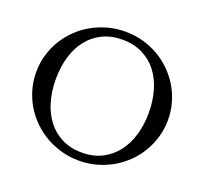

<svg xmlns="http://www.w3.org/2000/svg" viewBox="-129 -896 1128 1061"><g transform="rotate(20 435.0 -365.0)"><path d="M436 14.2Q382.3 14.2 332.8 0.5Q283.2 -13.2 240 -37.8Q196.8 -62.5 161.4 -97.2Q126 -131.8 100.6 -174.1Q75.2 -216.3 61.3 -264.9Q47.4 -313.5 47.4 -366.2Q47.4 -418 61.3 -466.3Q75.2 -514.6 100.6 -556.6Q126 -598.6 161.4 -633.3Q196.8 -668 240 -692.4Q283.2 -716.8 332.8 -730.5Q382.3 -744.1 436 -744.1Q489.3 -744.1 538.6 -730.7Q587.9 -717.3 630.9 -692.6Q673.8 -668 709.2 -633.3Q744.6 -598.6 769.8 -556.6Q794.9 -514.6 808.8 -466.3Q822.8 -418 822.8 -366.2Q822.8 -313.5 808.8 -264.9Q794.9 -216.3 769.8 -174.1Q744.6 -131.8 709.2 -97.2Q673.8 -62.5 630.9 -37.8Q587.9 -13.2 538.6 0.5Q489.3 14.2 436 14.2ZM436 -33.2Q502.4 -33.2 553.5 -59.1Q604.5 -85 639.2 -129.9Q673.8 -174.8 691.7 -235.6Q709.5 -296.4 709.5 -366.2Q709.5 -435.5 691.9 -496.1Q674.3 -556.6 639.9 -601.1Q605.5 -645.5 554.2 -671.1Q502.9 -696.8 436 -696.8Q368.2 -696.8 317.1 -671.1Q266.1 -645.5 231.7 -601.1Q197.3 -556.6 179.9 -496.1Q162.6 -435.5 162.6 -366.2Q162.6 -296.4 180.2 -235.6Q197.8 -174.8 232.2 -129.9Q266.6 -85 317.9 -59.1Q369.1 -33.2 436 -33.2Z"/></g></svg>

Font: Federov2
Style: Regular
Weight: 400
Designer: Olexa M. Volochay | Cyreal.org
Foundry: Olexa M. Volochay | Cyreal.org
Version: Version 1.000